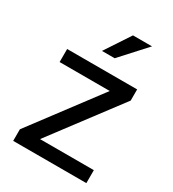

<svg xmlns="http://www.w3.org/2000/svg" viewBox="-182 -851 859 952"><g transform="rotate(30 248.0 -375.0)"><path d="M462.4 -74.2V0H43.5V-66.4L334.5 -453.6H47.4V-528.3H448.2V-464.4L154.3 -74.2ZM201.7 -606.4 296.4 -750H405.3L274.4 -606.4Z"/></g></svg>

Font: Vazirmatn RD UI FD
Style: Regular
Weight: 400
Designer: Saber Rastikerdar
Foundry: Saber Rastikerdar
Version: Version 33.003